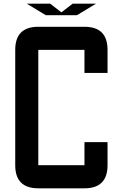

<svg xmlns="http://www.w3.org/2000/svg" viewBox="-20 -1020 665 1040"><path d="M437.5 -125V-250H562.5V-125Q562.5 0 437.5 0H187.5Q62.5 0 62.5 -125V-750Q62.5 -875 187.5 -875H437.5Q562.5 -875 562.5 -750V-625H437.5V-750H187.5V-125ZM228.5 -937.5 125 -1000H252L312.5 -953.1L373.5 -1000H500L396.5 -937.5Z"/></svg>

Font: Oldtimer
Style: Regular
Weight: 400
Designer: GGBotNet
Foundry: GGBotNet
Version: 1.00